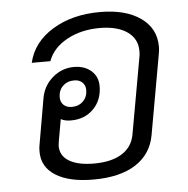

<svg xmlns="http://www.w3.org/2000/svg" viewBox="-47 -632 675 688"><g transform="rotate(-5 291.0 -288.0)"><path d="M537 -444Q537 -431 534 -416L483 -130Q471 -63 414.5 -26.5Q358 10 262 10Q175 10 126.5 -20.5Q78 -51 78 -106Q78 -122 80 -130L109 -297Q117 -341 150.5 -369.5Q184 -398 227 -398Q265 -398 289 -377Q313 -356 313 -322Q313 -272 281.5 -240Q250 -208 200 -208Q178 -208 164 -216L150 -137Q148 -125 148 -121Q148 -85 180 -66Q212 -47 269 -47Q332 -47 369.5 -70.5Q407 -94 415 -138L465 -418Q466 -424 466 -435Q466 -479 430 -504Q394 -529 331 -529Q264 -529 213 -501Q162 -473 145 -426H78Q95 -499 166 -542.5Q237 -586 337 -586Q429 -586 483 -548Q537 -510 537 -444ZM167 -294Q167 -277 178 -266.5Q189 -256 207 -256Q232 -256 248 -271.5Q264 -287 264 -312Q264 -329 253 -339.5Q242 -350 224 -350Q199 -350 183 -334.5Q167 -319 167 -294Z"/></g></svg>

Font: Sarabun Light
Style: Italic
Weight: 300
Italic angle: -10°
Designer: Suppakit Chalermlarp | Katatrad Co.,Ltd.
Foundry: Cadson Demak Co.,Ltd.
Version: Version 1.000; ttfautohint (v1.6)